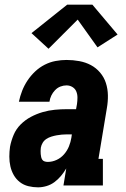

<svg xmlns="http://www.w3.org/2000/svg" viewBox="-20 -795 540 823"><path d="M143 8Q122 8 101.5 3Q81 -2 65 -14.5Q49 -27 39 -44.5Q29 -62 24.5 -82Q20 -102 20 -123.5Q20 -145 23 -166Q28 -192 38.5 -217Q49 -242 68.5 -261.5Q88 -281 112.5 -294Q137 -307 163 -314.5Q189 -322 215 -324.5Q241 -327 267 -327H306L310 -349Q312 -363 312 -377Q312 -391 307 -403Q302 -415 290.5 -422Q279 -429 265 -429Q252 -429 239 -424Q226 -419 216 -408.5Q206 -398 200 -385.5Q194 -373 192 -359H61Q66 -383 75 -406Q84 -429 98 -450Q112 -471 130.5 -488.5Q149 -506 171.5 -517.5Q194 -529 218 -533.5Q242 -538 265 -538Q293 -538 320 -533Q347 -528 369.5 -516Q392 -504 409 -484Q426 -464 434 -439Q442 -414 442.5 -386.5Q443 -359 438 -331L402 -114H421V0H252L264 -73Q254 -56 241.5 -41Q229 -26 213.5 -14.5Q198 -3 179.5 2.5Q161 8 143 8ZM185 -101Q204 -101 222.5 -109.5Q241 -118 254.5 -133.5Q268 -149 275.5 -167.5Q283 -186 286 -205L288 -219H267Q256 -219 245 -218Q234 -217 223 -215Q212 -213 200.5 -209.5Q189 -206 179 -199.5Q169 -193 163 -183Q157 -173 155 -162Q154 -155 154 -148Q154 -141 154.5 -134.5Q155 -128 156.5 -121.5Q158 -115 161.5 -110Q165 -105 171.5 -103Q178 -101 185 -101ZM188 -586 115 -653 268 -775H376L484 -647L398 -592L313 -711Z"/></svg>

Font: Iosevka Curly Slab HvObl
Style: Regular
Weight: 900
Italic angle: -9°
Monospace: yes
Designer: Belleve Invis
Foundry: Belleve Invis
Version: Version 11.1.0; ttfautohint (v1.8.3)